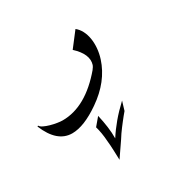

<svg xmlns="http://www.w3.org/2000/svg" viewBox="-380 -480 1076 1087"><g transform="rotate(-30 157.5 63.0)"><path d="M259.8 220.7Q251.5 230.5 241.7 242.4Q231.9 254.4 221.7 267.6Q211.4 280.8 200.9 294.7Q190.4 308.6 181.2 321.8Q173.3 334.5 162.1 351.1Q150.9 367.7 139.2 384.5Q127.4 401.4 116.5 417.5Q105.5 433.6 97.2 445.8Q96.2 411.1 95.2 387.7Q94.2 364.3 93.3 349.6Q91.8 332.5 90.8 321.8Q88.9 291 84.5 265.4Q80.1 239.7 74.2 220.2L116.7 169.9Q126.5 212.4 131.8 252Q137.2 291.5 136.7 328.6Q163.1 287.1 197.5 246.1Q231.9 205.1 277.3 162.6ZM289.1 -99.6Q249.5 22.9 125.5 108.4Q19 182.6 -58.6 182.6Q-156.7 182.6 -210.9 50.8L-205.6 47.4Q-200.7 57.1 -184.1 65.2Q-167.5 73.2 -146.7 79.1Q-126 85 -104.7 88.4Q-83.5 91.8 -69.3 91.8Q82.5 91.8 220.7 -72.3H220.2Q230.5 -85 233.9 -94.7Q253.4 -157.2 178.7 -225.6L251.5 -320.3Q270.5 -305.2 283 -281.5Q295.4 -257.8 300.3 -228.5Q305.2 -199.2 302.5 -166Q299.8 -132.8 289.1 -99.6Z"/></g></svg>

Font: XB Khoramshahr
Style: Italic
Weight: 400
Italic angle: -12°
Designer: Behnam
Foundry: Irmug
Version: Version 8.005 2009